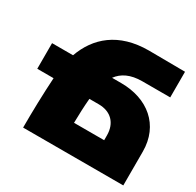

<svg xmlns="http://www.w3.org/2000/svg" viewBox="-164 -957 1168 1142"><g transform="rotate(30 420.0 -385.5)"><path d="M500 -521H437C470 -566 522 -593 604 -593H795V-769L546 -771C338 -771 221 -666 169 -521H25V-345H137C130 -230 127 -115 127 0H815V-232C815 -414 682 -521 500 -521ZM375 -176C376 -232 378 -289 383 -345H447C531 -345 582 -293 582 -209V-176Z"/></g></svg>

Font: Montserrat arm Black
Style: Regular
Weight: 900
Designer: Julieta Ulanovsky
Foundry: Julieta Ulanovsky
Version: Version 6.000;PS 006.000;hotconv 1.0.88;makeotf.lib2.5.64775